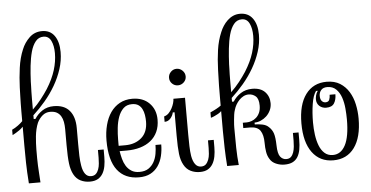

<svg xmlns="http://www.w3.org/2000/svg" viewBox="-55 -945 2067 1071"><g transform="rotate(-5 978.0 -410.0)"><path d="M211.9 -515.1Q245.1 -567.9 260 -616.5Q274.9 -665 274.9 -710.9Q274.9 -752.9 261.5 -780.5Q248 -808.1 219.2 -808.1Q191.9 -808.1 174.6 -786.6Q157.2 -765.1 147.7 -730.5Q138.2 -695.8 133.5 -652.3Q128.9 -608.9 127 -564Q127 -553.2 126.5 -539.6Q126 -525.9 125.5 -508.1Q125 -490.2 125 -465.6Q125 -440.9 125 -408.2Q151.9 -434.1 173.3 -461.4Q194.8 -488.8 211.9 -515.1ZM359.9 -192.9Q359.9 -159.2 360.8 -128.7Q361.8 -98.1 366.2 -73.2Q371.1 -43 383.5 -26.4Q396 -9.8 416 -9.8Q433.1 -9.8 443.1 -19.3Q453.1 -28.8 458.5 -43.9Q463.9 -59.1 465.3 -76.7Q466.8 -94.2 466.8 -108.9V-151.9H499V-110.8Q499 -83 494.6 -59.1Q490.2 -35.2 479.7 -17.6Q469.2 0 451.7 10Q434.1 20 407.2 20Q378.9 20 355.5 8.5Q332 -2.9 317.9 -28.8Q304.2 -54.2 299.6 -90.6Q294.9 -127 294.9 -192.9V-284.2Q294.9 -305.2 291.5 -324Q288.1 -342.8 279.5 -356.9Q271 -371.1 256.6 -379.2Q242.2 -387.2 219.2 -387.2Q194.8 -387.2 176.5 -371.6Q158.2 -356 147 -333Q140.1 -316.9 135.5 -297.4Q130.9 -277.8 128.9 -257.8Q127 -237.8 126 -219Q125 -200.2 125 -185.1Q125 -155.8 125 -135.5Q125 -115.2 126 -95.2Q127 -75.2 128.4 -53Q129.9 -30.8 131.8 0H66.9Q62 -64 61 -117.9Q60.1 -171.9 60.1 -212.9V-317.9Q49.8 -307.1 39.3 -299.6Q28.8 -292 20 -287.1Q8.8 -280.8 0 -275.9V-306.2Q17.1 -314 33.9 -326.4Q50.8 -338.9 60.1 -349.1Q60.1 -381.8 60.1 -405Q60.1 -428.2 60.5 -448Q61 -467.8 61.5 -488.3Q62 -508.8 63 -538.1Q64.9 -590.8 72.5 -646.5Q80.1 -702.1 99.1 -747.1Q113.8 -784.2 142.8 -812Q171.9 -839.8 213.9 -839.8Q258.8 -839.8 283 -805.9Q307.1 -772 307.1 -714.8Q307.1 -667 292 -620.1Q276.9 -573.2 251.5 -529.5Q226.1 -485.8 193.1 -447Q160.2 -408.2 125 -376V-355H134.8Q150.9 -380.9 178 -398.9Q205.1 -417 242.2 -417Q300.8 -417 330.3 -382.1Q359.9 -347.2 359.9 -284.2Z M519 -200.2Q519 -246.1 529.5 -286.6Q540 -327.1 560.5 -356.7Q581.1 -386.2 611.6 -403.1Q642.1 -419.9 682.1 -419.9Q742.2 -419.9 777.6 -384Q813 -348.1 813 -292Q813 -253.9 799.6 -224.4Q786.1 -194.8 761.2 -174.8Q736.3 -154.8 702.1 -144.8Q668 -134.8 627 -134.8H586.9Q590.3 -112.8 596.2 -90.8Q602.1 -68.8 613 -51Q624 -33.2 642.1 -21.5Q660.2 -9.8 687 -9.8Q718.3 -9.8 737.8 -22.9Q757.3 -36.1 768.8 -56.6Q780.3 -77.1 784.7 -102.5Q789.1 -127.9 789.1 -151.9H821.3Q821.3 -118.2 813.7 -87.2Q806.2 -56.2 789.6 -32Q772.9 -7.8 746.6 6.1Q720.2 20 682.1 20Q603 20 561 -34.4Q519 -88.9 519 -200.2ZM584 -165H621.1Q676.3 -165 712.2 -196Q748 -227.1 748 -287.1Q748 -305.2 745.1 -323.5Q742.2 -341.8 734.6 -356.9Q727.1 -372.1 713.6 -381.1Q700.2 -390.1 678.2 -390.1Q647.9 -390.1 629.6 -372.1Q611.3 -354 601.3 -326.4Q591.3 -298.8 587.6 -264.9Q584 -231 584 -200.2Z M942.9 -564.9Q961.9 -564.9 976.1 -551Q990.2 -537.1 990.2 -518.1Q990.2 -499 976.1 -485.6Q961.9 -472.2 942.9 -472.2Q924.3 -472.2 910.6 -485.6Q897 -499 897 -518.1Q897 -537.1 910.6 -551Q924.3 -564.9 942.9 -564.9ZM911.1 -324.2H900.9Q897.9 -307.1 884.5 -291.5Q871.1 -275.9 851.1 -275.9V-306.2Q866.2 -310.1 877.2 -321.5Q888.2 -333 895.5 -346.9Q902.8 -360.8 907 -375Q911.1 -389.2 911.1 -399.9H976.1V-192.9Q976.1 -159.2 977.1 -128.7Q978 -98.1 981.9 -73.2Q987.3 -43 999.8 -26.4Q1012.2 -9.8 1032.2 -9.8Q1049.3 -9.8 1059.1 -19.3Q1068.8 -28.8 1074.5 -43.9Q1080.1 -59.1 1081.5 -76.7Q1083 -94.2 1083 -108.9V-151.9H1115.2V-110.8Q1115.2 -83 1110.6 -59.1Q1106 -35.2 1095.5 -17.6Q1085 0 1067.6 10Q1050.3 20 1022.9 20Q995.1 20 971.7 8.5Q948.2 -2.9 934.1 -28.8Q919.9 -54.2 915.5 -90.6Q911.1 -127 911.1 -192.9Z M1322.3 -515.1Q1355.5 -567.9 1370.4 -616.5Q1385.3 -665 1385.3 -710.9Q1385.3 -752.9 1371.8 -780.5Q1358.4 -808.1 1329.6 -808.1Q1302.2 -808.1 1284.9 -786.6Q1267.6 -765.1 1258.1 -730.5Q1248.5 -695.8 1243.9 -652.3Q1239.3 -608.9 1237.3 -564Q1237.3 -553.2 1236.8 -539.6Q1236.3 -525.9 1235.8 -508.1Q1235.4 -490.2 1235.4 -465.6Q1235.4 -440.9 1235.4 -408.2Q1262.2 -434.1 1283.7 -461.4Q1305.2 -488.8 1322.3 -515.1ZM1417.5 -714.8Q1417.5 -667 1402.3 -620.1Q1387.2 -573.2 1361.8 -529.5Q1336.4 -485.8 1303.5 -447Q1270.5 -408.2 1235.4 -376V-355H1245.1Q1261.2 -380.9 1288.8 -398.9Q1316.4 -417 1353.5 -417Q1400.4 -417 1424.8 -391.6Q1449.2 -366.2 1449.2 -328.1Q1449.2 -306.2 1440.2 -287.6Q1431.2 -269 1417.2 -256.1Q1403.3 -243.2 1385.7 -235.6Q1368.2 -228 1350.6 -228V-217.8Q1369.1 -217.8 1392.3 -213.4Q1415.5 -209 1429.2 -194.8Q1446.3 -179.2 1453.4 -157Q1460.4 -134.8 1461.4 -90.8Q1462.4 -43.9 1475.8 -26.9Q1489.3 -9.8 1509.3 -9.8Q1526.4 -9.8 1535.9 -19.3Q1545.4 -28.8 1550.3 -43.5Q1555.2 -58.1 1556.9 -75.4Q1558.6 -92.8 1558.6 -108.9V-151.9H1590.3V-109.9Q1590.3 -80.1 1585.9 -56.2Q1581.5 -32.2 1571 -15.1Q1560.5 2 1542.5 11Q1524.4 20 1496.6 20Q1472.2 20 1449.2 10Q1426.3 0 1415.5 -19Q1404.3 -36.1 1400.4 -59.6Q1396.5 -83 1396.5 -110.8Q1396.5 -154.8 1380.4 -179Q1364.3 -203.1 1321.3 -203.1H1285.2V-232.9H1307.1Q1320.3 -232.9 1334.7 -238Q1349.1 -243.2 1360.8 -253.7Q1372.6 -264.2 1379.9 -280.5Q1387.2 -296.9 1387.2 -319.8Q1387.2 -357.9 1370.4 -372.6Q1353.5 -387.2 1330.6 -387.2Q1315.4 -387.2 1302 -380.1Q1288.6 -373 1278.1 -362.1Q1267.6 -351.1 1259.5 -337.2Q1251.5 -323.2 1247.6 -309.1Q1243.2 -296.9 1241.2 -282Q1239.3 -267.1 1237.8 -252.4Q1236.3 -237.8 1235.8 -225.8Q1235.4 -213.9 1235.4 -208Q1235.4 -148.9 1236.3 -97.4Q1237.3 -45.9 1242.2 0H1177.2Q1173.3 -49.8 1171.9 -101.3Q1170.4 -152.8 1170.4 -194.8V-308.1Q1162.1 -299.8 1151.6 -293.9Q1141.1 -288.1 1132.3 -284.2Q1121.6 -278.8 1110.4 -275.9V-306.2Q1126.5 -313 1143.3 -322Q1160.2 -331.1 1170.4 -338.9V-368.2Q1170.4 -413.1 1170.9 -450Q1171.4 -486.8 1173.3 -538.1Q1175.3 -598.1 1182.9 -650.1Q1190.4 -702.1 1209.5 -747.1Q1216.3 -764.2 1226.8 -780.5Q1237.3 -796.9 1251.7 -810.5Q1266.1 -824.2 1283.7 -832Q1301.3 -839.8 1322.3 -839.8Q1368.2 -839.8 1392.8 -805.9Q1417.5 -772 1417.5 -714.8Z M1930.7 -200.2Q1930.7 -95.2 1888.7 -37.6Q1846.7 20 1770.5 20Q1695.3 20 1652.8 -37.6Q1610.4 -95.2 1610.4 -200.2Q1610.4 -305.2 1652.8 -362.5Q1695.3 -419.9 1770.5 -419.9Q1814.5 -419.9 1845 -400.9Q1875.5 -381.8 1894.5 -350.8Q1913.6 -319.8 1922.1 -280.5Q1930.7 -241.2 1930.7 -200.2ZM1865.2 -200.2Q1865.2 -229 1862.3 -262Q1859.4 -294.9 1849.9 -323.5Q1840.3 -352.1 1821.3 -371.1Q1802.2 -390.1 1771.5 -390.1Q1748.5 -390.1 1737.1 -377Q1725.6 -363.8 1725.6 -345.2Q1725.6 -325.2 1734.1 -315.7Q1742.7 -306.2 1754.4 -306.2Q1771.5 -306.2 1776.4 -318.6Q1781.2 -331.1 1781.2 -346.2H1813.5Q1813.5 -315.9 1801 -295.9Q1788.6 -275.9 1756.3 -275.9Q1733.4 -275.9 1718 -290Q1702.6 -304.2 1702.6 -328.1Q1702.6 -335.9 1705.6 -348.9Q1708.5 -361.8 1717.3 -374H1707.5Q1690.4 -351.1 1682.9 -303Q1675.3 -254.9 1675.3 -200.2Q1675.3 -165 1679.9 -131.1Q1684.6 -97.2 1695.1 -70.1Q1705.6 -43 1724.1 -26.4Q1742.7 -9.8 1770.5 -9.8Q1815.4 -9.8 1840.3 -56.9Q1865.2 -104 1865.2 -200.2Z"/></g></svg>

Font: Sevillana
Style: Regular
Weight: 400
Designer: Olga Umpeleva
Foundry: Brownfox
Version: Version 1.001